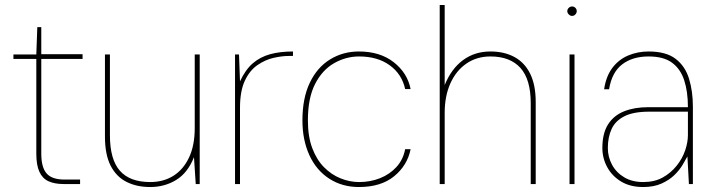

<svg xmlns="http://www.w3.org/2000/svg" viewBox="-20 -740 2866 772"><path d="M236 0Q200 0 175.5 -11Q151 -22 138.5 -49Q126 -76 126 -122V-503H34V-521H126L130 -631H146V-522H312V-503H146V-122Q146 -67 167.5 -42.5Q189 -18 239 -18H302V0Z M584 12Q530 12 489 -8.5Q448 -29 425 -73.5Q402 -118 402 -191V-521H422V-196Q422 -99 462 -53.5Q502 -8 584 -8Q637 -8 677 -33Q717 -58 740 -106.5Q763 -155 763 -225V-521H783V0H767L760 -108Q735 -45 688.5 -16.5Q642 12 584 12Z M925 0V-521H941L945 -413Q967 -460 996.5 -485.5Q1026 -511 1066 -522Q1106 -533 1158 -533V-515H1141Q1114 -515 1080.5 -507.5Q1047 -500 1015.5 -478.5Q984 -457 964.5 -415.5Q945 -374 945 -306V0Z M1423 12Q1356 12 1304 -21.5Q1252 -55 1224 -116Q1196 -177 1196 -256Q1196 -345 1225.5 -407Q1255 -469 1307 -501Q1359 -533 1423 -533Q1508 -533 1563 -490Q1618 -447 1631 -382H1609Q1596 -442 1547 -477.5Q1498 -513 1424 -513Q1371 -513 1323.5 -486Q1276 -459 1247 -402.5Q1218 -346 1218 -256Q1218 -191 1235.5 -144.5Q1253 -98 1282.5 -68Q1312 -38 1349 -23Q1386 -8 1424 -8Q1469 -8 1508 -23.5Q1547 -39 1574 -68.5Q1601 -98 1609 -140H1631Q1618 -75 1565 -31.5Q1512 12 1423 12Z M1748 0V-720H1768V-398Q1795 -464 1842 -498.5Q1889 -533 1952 -533Q2008 -533 2049 -510.5Q2090 -488 2112 -443Q2134 -398 2134 -330V0H2114V-325Q2114 -421 2072.5 -467Q2031 -513 1952 -513Q1897 -513 1855.5 -484.5Q1814 -456 1791 -405Q1768 -354 1768 -286V0Z M2270 0V-521H2290V0ZM2280 -676Q2273 -676 2267 -682Q2261 -688 2261 -695Q2261 -703 2267 -708.5Q2273 -714 2280 -714Q2288 -714 2293.5 -708.5Q2299 -703 2299 -695Q2299 -688 2293.5 -682Q2288 -676 2280 -676Z M2566 12Q2514 12 2477.5 -10Q2441 -32 2421.5 -68Q2402 -104 2402 -145Q2402 -204 2425 -240Q2448 -276 2489.5 -292.5Q2531 -309 2586 -309H2746Q2746 -372 2731 -417.5Q2716 -463 2682 -488Q2648 -513 2588 -513Q2523 -513 2481.5 -481Q2440 -449 2429 -381H2409Q2417 -434 2442.5 -467.5Q2468 -501 2506 -517Q2544 -533 2588 -533Q2658 -533 2696.5 -503.5Q2735 -474 2750.5 -423.5Q2766 -373 2766 -311V0H2750L2744 -111Q2737 -98 2724.5 -77Q2712 -56 2691.5 -36Q2671 -16 2640 -2Q2609 12 2566 12ZM2566 -8Q2612 -8 2645 -26.5Q2678 -45 2701 -74Q2724 -103 2735 -135.5Q2746 -168 2746 -197V-291H2590Q2527 -291 2490.5 -272.5Q2454 -254 2439 -221Q2424 -188 2424 -145Q2424 -109 2441 -77.5Q2458 -46 2490 -27Q2522 -8 2566 -8Z"/></svg>

Font: DM Sans 10pt Thin
Style: Regular
Weight: 250
Version: Version 4.004;gftools[0.9.30]